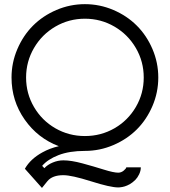

<svg xmlns="http://www.w3.org/2000/svg" viewBox="-20 -716 825 934"><path d="M393.1 18.1Q317.4 18.1 264.6 38.6Q211.9 59.1 185.1 90.8L195.8 102.1Q210.9 85.4 236.3 74.7Q261.7 64 288.1 64Q326.7 64 381.6 78.9Q436.5 93.8 484.6 108.9Q532.7 124 555.2 124Q569.8 124 582 113.8Q594.2 103.5 594.2 98.1H665Q665 114.7 657 131.6Q648.9 148.4 638.2 159.2Q631.8 165.5 624.8 170.9Q617.7 176.3 611.6 179.9Q605.5 183.6 598.6 186.3Q591.8 189 586.9 190.7Q582 192.4 576.2 193.4Q570.3 194.3 567.1 194.8Q564 195.3 559.8 195.6Q555.7 195.8 555.2 195.8Q517.1 195.8 422.9 166Q328.6 136.2 288.1 136.2Q234.9 136.2 210.9 165L184.1 198.2L101.1 105L101.6 104Q128.4 57.1 186 25.4Q221.7 5.4 266.1 -4.9Q163.6 -43.5 99.9 -134.5Q36.1 -225.6 36.1 -338.9Q36.1 -411.1 64.5 -477.3Q92.8 -543.5 140.6 -591.3Q188.5 -639.2 254.6 -667.5Q320.8 -695.8 393.1 -695.8Q465.3 -695.8 531.5 -667.5Q597.7 -639.2 645.5 -591.3Q693.4 -543.5 721.7 -477.3Q750 -411.1 750 -338.9Q750 -266.6 721.7 -200.4Q693.4 -134.3 645.5 -86.4Q597.7 -38.6 531.5 -10.3Q465.3 18.1 393.1 18.1ZM145.3 -482.4Q106.9 -416.5 106.9 -338.9Q106.9 -261.2 145.3 -195.6Q183.6 -129.9 249.3 -92Q314.9 -54.2 393.1 -54.2Q471.2 -54.2 536.9 -92Q602.5 -129.9 640.9 -195.6Q679.2 -261.2 679.2 -338.9Q679.2 -416.5 640.9 -482.4Q602.5 -548.3 536.6 -586.7Q470.7 -625 393.1 -625Q315.4 -625 249.5 -586.7Q183.6 -548.3 145.3 -482.4Z"/></svg>

Font: Rawengulk
Style: Bold
Weight: 700
Version: Version 0.92